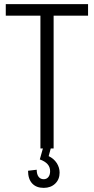

<svg xmlns="http://www.w3.org/2000/svg" viewBox="-20 -720 455 931"><path d="M407 -700V-644H208L240 -679V0H176V-679L205 -644H8V-700ZM192 191Q156 191 136 169.5Q116 148 116 108L158 103Q158 125 167 137Q176 149 192 149Q206 149 214.5 138.5Q223 128 223 110Q223 90 210.5 76Q198 62 173 53L188 0H226L216 37Q241 49 255 70.5Q269 92 269 117Q269 150 247.5 170.5Q226 191 192 191Z"/></svg>

Font: Pathway Extreme SemiCondensed ExtraLight
Style: Regular
Weight: 250
Width: 4
Version: Version 1.001;gftools[0.9.26]